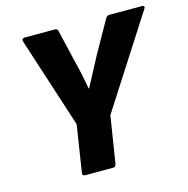

<svg xmlns="http://www.w3.org/2000/svg" viewBox="-98 -750 830 846"><g transform="rotate(-15 316.5 -327.5)"><path d="M189 0Q174 0 177 -14L210 -227L76 -641Q74 -647 77.5 -651Q81 -655 87 -655H226Q238 -655 240 -641L273 -500Q282 -466 289 -432.5Q296 -399 302 -365H304Q322 -399 339.5 -432Q357 -465 375 -499L455 -641Q462 -655 473 -655H623Q630 -655 632 -650.5Q634 -646 630 -641L364 -227L330 -14Q328 0 316 0Z"/></g></svg>

Font: Sofia Sans Semi Condensed Black
Style: Italic
Weight: 900
Italic angle: -9°
Version: Version 4.100